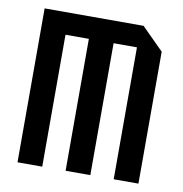

<svg xmlns="http://www.w3.org/2000/svg" viewBox="-68 -624 656 688"><g transform="rotate(10 260.0 -280.0)"><path d="M40 -560H400L480 -480V0H390V-480H305V0H215V-480H130V0H40Z"/></g></svg>

Font: Tektur Condensed
Style: Regular
Weight: 400
Width: 3
Designer: Adam Jagosz
Foundry: Adam Jagosz
Version: Version 1.005;gftools[0.9.30]